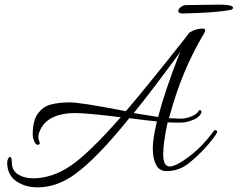

<svg xmlns="http://www.w3.org/2000/svg" viewBox="-20 -712 1024 827"><path d="M697 25Q666 25 652 -2.5Q638 -30 638 -72.5Q638 -115 656 -189Q621 -192 537 -203Q398 -31 306 36Q227 95 142 95Q88 95 49.5 68Q11 41 11 -12Q11 -22 16 -30.5Q21 -39 26 -35Q31 -31 31 -12Q31 22 57.5 39Q84 56 122 56Q204 56 283.5 2.5Q363 -51 500 -207Q353 -225 306 -225Q179 -225 149 -142Q145 -131 145 -121.5Q145 -112 149 -104.5Q153 -97 150.5 -92.5Q148 -88 142 -88.5Q136 -89 132 -95Q121 -114 121 -132Q121 -194 143.5 -223.5Q166 -253 196 -261Q232 -271 280 -271Q328 -271 522 -233Q576 -295 686 -432.5Q796 -570 796 -572H797Q798 -573 802 -575Q826 -589 854 -589Q864 -589 864 -579Q864 -578 863 -576.5Q862 -575 861 -572.5Q860 -570 859 -568Q763 -409 710 -210L707 -203L732 -202Q740 -201 760.5 -201Q781 -201 804 -210.5Q827 -220 833.5 -231Q840 -242 845 -236Q850 -230 846 -223Q835 -203 807 -194Q783 -184 759.5 -184Q736 -184 729 -184L702 -185Q683 -98 683 -46.5Q683 5 711 5Q738 5 795 -38Q852 -81 902 -149Q905 -153 911 -150.5Q917 -148 914.5 -141Q912 -134 898 -116Q856 -60 795 -10Q751 25 697 25ZM752 -478Q753 -480 754.5 -483.5Q756 -487 757 -489Q632 -318 556 -225L661 -208Q689 -317 752 -478ZM780 -690 929 -692Q980 -692 984 -679Q984 -672 972 -669Q908 -657 771 -654Q769 -654 767 -654Q748 -654 748 -664Q748 -678 770 -688Q776 -690 780 -690Z"/></svg>

Font: Allura
Style: Regular
Weight: 400
Designer: Robert E. Leuschke
Foundry: Robert E. Leuschke
Version: Version 1.004